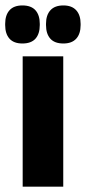

<svg xmlns="http://www.w3.org/2000/svg" viewBox="-34 -704 324 724"><path d="M204.5 0H51.5V-491.5H204.5ZM50.5 -540Q18 -540 1.8 -558.2Q-14.5 -576.5 -14.5 -609.5V-614Q-14.5 -647 1.8 -665.2Q18 -683.5 50.5 -683.5Q83.5 -683.5 99.8 -665.2Q116 -647 116 -614V-609.5Q116 -576.5 99.8 -558.2Q83.5 -540 50.5 -540ZM205 -540Q172 -540 155.8 -558.2Q139.5 -576.5 139.5 -609.5V-614Q139.5 -647 156 -665.2Q172.5 -683.5 205 -683.5Q237 -683.5 253.5 -665.2Q270 -647 270 -614V-609.5Q270 -576.5 253.5 -558.2Q237 -540 205 -540Z"/></svg>

Font: Anek Kannada Medium
Style: Bold
Weight: 700
Version: Version 1.003